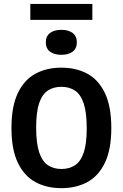

<svg xmlns="http://www.w3.org/2000/svg" viewBox="-20 -945 622 972"><path d="M290.5 7.5Q215.5 7.5 158.8 -23.5Q102 -54.5 70 -121.8Q38 -189 38 -297Q38 -405.5 70 -473Q102 -540.5 158.8 -571.5Q215.5 -602.5 290.5 -602.5Q366 -602.5 422.8 -571.5Q479.5 -540.5 511.5 -473Q543.5 -405.5 543.5 -297Q543.5 -189 511.5 -121.8Q479.5 -54.5 422.8 -23.5Q366 7.5 290.5 7.5ZM290.5 -89.5Q331 -89.5 359.8 -108.5Q388.5 -127.5 403.8 -172.5Q419 -217.5 419 -295Q419 -375 403.8 -421Q388.5 -467 359.8 -486.2Q331 -505.5 290.5 -505.5Q250.5 -505.5 222 -486.5Q193.5 -467.5 178.2 -422.5Q163 -377.5 163 -300Q163 -220 178.2 -174.2Q193.5 -128.5 222 -109Q250.5 -89.5 290.5 -89.5ZM290.5 -667.5Q254.5 -667.5 233.2 -683.5Q212 -699.5 212 -730.5Q212 -762 233.2 -778Q254.5 -794 290.5 -794Q326.5 -794 347.8 -778Q369 -762 369 -730.5Q369 -699.5 347.8 -683.5Q326.5 -667.5 290.5 -667.5ZM133.5 -844.5V-925H447.5V-844.5Z"/></svg>

Font: Encode Sans SC Condensed SemiBold
Style: Regular
Weight: 600
Width: 3
Designer: Multiple Designers
Foundry: Impallari Type
Version: Version 3.002